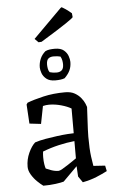

<svg xmlns="http://www.w3.org/2000/svg" viewBox="-61 -945 600 998"><g transform="rotate(-5 239.5 -446.0)"><path d="M231 0Q218 4 188.5 8Q159 12 124 12Q110 2 93 -14.5Q76 -31 63.5 -52Q51 -73 51 -93Q51 -131 66.5 -165Q82 -199 101 -216Q125 -224 156.5 -229.5Q188 -235 219 -239Q250 -243 273 -244.5Q296 -246 305 -246V-375Q285 -387 253 -396Q221 -405 190 -405Q182 -405 174 -404Q166 -403 158 -401L140 -309L80 -316L74 -416L80 -425Q114 -438 165.5 -450Q217 -462 279 -462Q309 -462 329 -450.5Q349 -439 361.5 -423Q374 -407 379.5 -393.5Q385 -380 386 -376Q385 -350 383 -318.5Q381 -287 380 -260Q379 -233 379 -221Q379 -157 384.5 -116.5Q390 -76 392 -68L453 -64L459 -35Q434 -22 402.5 -9Q371 4 330 12L308 -20L305 -74ZM144 -76Q152 -72 171.5 -65Q191 -58 210 -58Q216 -58 230 -66Q244 -74 260 -84.5Q276 -95 289 -104Q302 -113 305 -115V-205Q265 -201 222 -191Q179 -181 138 -165Q137 -158 136.5 -150.5Q136 -143 136 -136Q136 -115 138.5 -99.5Q141 -84 144 -76ZM234 -528Q204 -528 187.5 -541.5Q171 -555 165 -572.5Q159 -590 159 -602Q159 -625 168 -646.5Q177 -668 196 -684Q207 -689 219 -690.5Q231 -692 245 -692Q276 -692 292 -678.5Q308 -665 314 -647.5Q320 -630 320 -617Q320 -593 311.5 -574Q303 -555 283 -535Q273 -531 260.5 -529.5Q248 -528 234 -528ZM244 -568Q261 -568 271 -577Q281 -586 281 -608Q281 -617 279 -628Q277 -639 271 -649Q264 -651 254.5 -652Q245 -653 235 -653Q218 -653 208 -644.5Q198 -636 198 -613Q198 -604 200 -592.5Q202 -581 208 -573Q225 -568 244 -568ZM164 -733 145 -752 292 -899 298 -904Q301 -904 317.5 -893Q334 -882 350 -868L352 -848Q353 -845 314 -818.5Q275 -792 180 -734Z"/></g></svg>

Font: Labrada
Style: Regular
Weight: 400
Designer: Mercedes Jáuregui
Foundry: Omnibus-Type Team
Version: Version 1.000; ttfautohint (v1.8.4.7-5d5b)